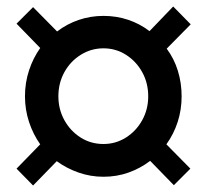

<svg xmlns="http://www.w3.org/2000/svg" viewBox="-20 -542 640 592"><path d="M82 30 31 -22 104 -97Q82 -128 69.5 -166Q57 -204 57 -245Q57 -287 69.5 -325Q82 -363 104 -394L31 -469L82 -520L156 -445Q186 -468 222.5 -480.5Q259 -493 299 -493Q339 -493 375 -481Q411 -469 441 -446L514 -522L568 -467L494 -392Q517 -361 528.5 -323.5Q540 -286 540 -245Q540 -204 528 -166.5Q516 -129 493 -97L567 -22L516 29L443 -46Q413 -23 376.5 -10Q340 3 299 3Q259 3 222 -10Q185 -23 155 -45ZM299 -98Q337 -98 368.5 -118Q400 -138 418.5 -171.5Q437 -205 437 -245Q437 -286 418.5 -319.5Q400 -353 368.5 -373Q337 -393 299 -393Q261 -393 229 -373Q197 -353 178.5 -319.5Q160 -286 160 -245Q160 -205 178.5 -171.5Q197 -138 228.5 -118Q260 -98 299 -98Z"/></svg>

Font: Nunito Sans 12pt ExtraLight
Style: Regular
Weight: 200
Designer: Vernon Adams
Foundry: Vernon Adams
Version: Version 3.101;gftools[0.9.27]